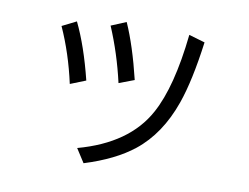

<svg xmlns="http://www.w3.org/2000/svg" viewBox="-74 -743 1148 886"><g transform="rotate(10 499.5 -300.0)"><path d="M242.2 -311Q211.9 -449.2 158.2 -567.9L224.6 -601.1Q276.4 -494.1 314.5 -339.8ZM462.9 -354Q432.6 -487.3 380.9 -608.9L451.2 -638.2Q497.1 -535.2 534.2 -380.9ZM327.1 -25.9Q560.5 -89.8 649.4 -253.4Q719.7 -381.3 746.1 -629.9L821.3 -607.9Q796.9 -424.3 758.8 -315.9Q704.1 -160.2 596.7 -74.7Q510.7 -6.3 368.2 38.1Z"/></g></svg>

Font: UDEV Gothic 35
Style: Regular
Weight: 400
Version: v2.1.0; ttfautohint (v1.8.4.7-5d5b-dirty) -l 6 -r 45 -G 200 